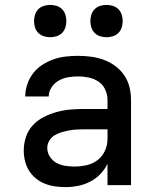

<svg xmlns="http://www.w3.org/2000/svg" viewBox="-20 -756 640 784"><path d="M247 8Q226 8 204.5 5Q183 2 163 -6Q143 -14 126 -28Q109 -42 98 -60Q87 -78 82 -99Q77 -120 77 -142Q77 -170 86 -197Q95 -224 114 -244.5Q133 -265 158.5 -278Q184 -291 211 -298.5Q238 -306 265.5 -308.5Q293 -311 321 -311H419V-348Q419 -370 409.5 -390.5Q400 -411 382 -423Q364 -435 342 -439.5Q320 -444 298 -444Q278 -444 258 -440.5Q238 -437 220 -427Q202 -417 190.5 -399.5Q179 -382 179 -362H83Q83 -387 91.5 -412Q100 -437 115.5 -457Q131 -477 152.5 -491Q174 -505 198 -513.5Q222 -522 247.5 -525Q273 -528 298 -528Q325 -528 351.5 -524.5Q378 -521 403 -512Q428 -503 450 -487Q472 -471 487 -449Q502 -427 508.5 -401Q515 -375 515 -348V0H419V-87Q407 -63 389 -44.5Q371 -26 347.5 -14Q324 -2 298.5 3Q273 8 247 8ZM284 -76Q309 -76 333.5 -81.5Q358 -87 378 -102Q398 -117 408.5 -140.5Q419 -164 419 -189V-228H321Q306 -228 290.5 -227Q275 -226 260 -223Q245 -220 230 -215.5Q215 -211 202 -203Q189 -195 181 -181Q173 -167 173 -152Q173 -133 183.5 -116.5Q194 -100 210.5 -91Q227 -82 246 -79Q265 -76 284 -76ZM415 -604Q402 -604 389 -608Q376 -612 366.5 -621.5Q357 -631 353 -644Q349 -657 349 -670Q349 -683 353 -696Q357 -709 366.5 -718.5Q376 -728 389 -732Q402 -736 415 -736Q428 -736 441 -732Q454 -728 463.5 -718.5Q473 -709 477 -696Q481 -683 481 -670Q481 -657 477 -644Q473 -631 463.5 -621.5Q454 -612 441 -608Q428 -604 415 -604ZM185 -604Q172 -604 159 -608Q146 -612 136.5 -621.5Q127 -631 123 -644Q119 -657 119 -670Q119 -683 123 -696Q127 -709 136.5 -718.5Q146 -728 159 -732Q172 -736 185 -736Q198 -736 211 -732Q224 -728 233.5 -718.5Q243 -709 247 -696Q251 -683 251 -670Q251 -657 247 -644Q243 -631 233.5 -621.5Q224 -612 211 -608Q198 -604 185 -604Z"/></svg>

Font: Iosevka Aile Medium
Style: Regular
Weight: 500
Designer: Belleve Invis
Foundry: Belleve Invis
Version: Version 27.3.5; ttfautohint (v1.8.4)